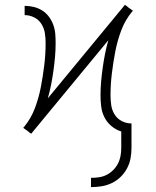

<svg xmlns="http://www.w3.org/2000/svg" viewBox="-20 -544 640 787"><path d="M353 223V185Q370 185 386.5 182.5Q403 180 417.5 172.5Q432 165 444 153Q456 141 463.5 126.5Q471 112 474 95.5Q477 79 477 62V-5Q455 -12 437 -27Q419 -42 408.5 -62.5Q398 -83 395 -106Q392 -129 392 -152Q392 -181 394.5 -209.5Q397 -238 401 -266.5Q405 -295 410.5 -323Q416 -351 424 -379L108 4L103 1L92 -8L75 -20L78 -23Q107 -58 123 -100.5Q139 -143 147.5 -187.5Q156 -232 161.5 -277Q167 -322 167 -367Q167 -387 164 -407.5Q161 -428 150 -445.5Q139 -463 120.5 -472.5Q102 -482 81 -482V-520Q100 -520 118.5 -515.5Q137 -511 153 -501Q169 -491 180.5 -475.5Q192 -460 198.5 -442Q205 -424 206.5 -405.5Q208 -387 208 -368Q208 -339 205.5 -310.5Q203 -282 199 -253.5Q195 -225 189.5 -197Q184 -169 176 -141L492 -524L497 -521L508 -512L525 -500L522 -497Q493 -462 477 -419.5Q461 -377 452.5 -332.5Q444 -288 438.5 -243Q433 -198 433 -153Q433 -133 436 -112.5Q439 -92 450 -74.5Q461 -57 479.5 -47.5Q498 -38 519 -38V62Q519 84 515 105.5Q511 127 500.5 146.5Q490 166 474 181.5Q458 197 438 206.5Q418 216 396.5 219.5Q375 223 353 223Z"/></svg>

Font: Iosevka Extralight Extended
Style: Regular
Weight: 200
Width: 7
Monospace: yes
Designer: Belleve Invis
Foundry: Belleve Invis
Version: Version 32.5.0; ttfautohint (v1.8.4)